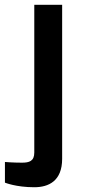

<svg xmlns="http://www.w3.org/2000/svg" viewBox="-40 -535 357 798"><path d="M-19.5 138.2V224.1C-19.5 224.1 26.4 243.2 102.5 243.2C161.6 243.2 218.3 217.8 218.3 125V-515.1H102.5V99.1C102.5 134.8 81.5 141.1 51.3 141.1C12.7 141.1 -19.5 138.2 -19.5 138.2Z"/></svg>

Font: Doppio One
Style: Regular
Weight: 400
Designer: Szymon Celej
Foundry: Sorkin Type Co
Version: Version 1.002